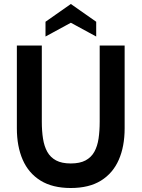

<svg xmlns="http://www.w3.org/2000/svg" viewBox="-20 -928 709 962"><path d="M334.5 14Q243 14 183 -23.2Q123 -60.5 93.8 -127.5Q64.5 -194.5 64.5 -285V-700H189.5V-318Q189.5 -272 195.5 -233.5Q201.5 -195 217 -167.2Q232.5 -139.5 261 -124.2Q289.5 -109 334.5 -109Q380 -109 408.5 -124.2Q437 -139.5 452.5 -167.2Q468 -195 473.8 -233.5Q479.5 -272 479.5 -318V-700H604.5V-285Q604.5 -194.5 575.2 -127.5Q546 -60.5 486.2 -23.2Q426.5 14 334.5 14ZM208 -745V-819L335 -908L462 -819V-745L335 -814Z"/></svg>

Font: Cabin
Style: Bold
Weight: 700
Width: 4
Designer: Pablo Impallari
Foundry: Pablo Impallari. http://www.impallari.com Igino Marini. http://www.ikern.com
Version: Version 3.001